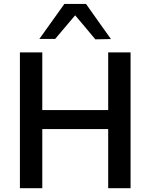

<svg xmlns="http://www.w3.org/2000/svg" viewBox="-20 -988 790 1008"><path d="M84.5 0V-713H202V-410H548V-713H665.5V0H548V-310.5H202V0ZM480.5 -781.5Q454 -813 428 -844.5Q401.5 -875.5 374.5 -907.5Q322.5 -845.5 269.5 -783.5H186.5Q219 -829 252 -875Q284.5 -921 318 -967.5H431.5Q464 -921 497 -874.8Q530 -828.5 562.5 -783Z"/></svg>

Font: Heraclito Medium
Style: Regular
Weight: 500
Designer: Kostas Bartsokas (font) & Cristiano Sobral (main changes)
Foundry: Kostas Bartsokas (font) & Cristiano Sobral (main changes)
Version: Version 1.00;July 8, 2020;FontCreator 13.0.0.2655 64-bit